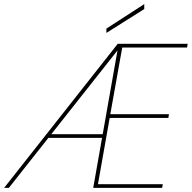

<svg xmlns="http://www.w3.org/2000/svg" viewBox="-28 -913 932 933"><path d="M-8 0 544 -700H884L881 -682H566L508 -358H793L790 -340H505L448 -18H763L760 0H425L543 -668L15 0ZM193 -243 206 -261H480L476 -243ZM489 -753V-774L673 -893V-869Z"/></svg>

Font: DM Sans 16pt Thin
Style: Italic
Weight: 250
Italic angle: -10°
Version: Version 4.004;gftools[0.9.30]